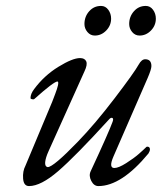

<svg xmlns="http://www.w3.org/2000/svg" viewBox="-20 -614 546 648"><path d="M321 -594Q336 -594 345.5 -581Q355 -568 355 -551Q355 -528 338.5 -511Q322 -494 300 -494Q285 -494 275 -506Q265 -518 265 -533Q265 -558 281 -576Q297 -594 321 -594ZM472 -594Q487 -594 496.5 -581Q506 -568 506 -551Q506 -528 489.5 -511Q473 -494 451 -494Q436 -494 426 -506Q416 -518 416 -533Q416 -558 432 -576Q448 -594 472 -594ZM286 -36Q347 -167 360 -203Q364 -214 359 -216Q354 -218 348 -211Q235 -87 176.5 -36.5Q118 14 78 14Q60 14 58 -11Q56 -36 66 -55L156 -270Q159 -278 161 -283Q163 -288 166.5 -297.5Q170 -307 172 -313Q174 -319 175.5 -325.5Q177 -332 176.5 -335.5Q176 -339 174 -339Q162 -339 96 -280Q94 -278 88.5 -279Q83 -280 83 -283Q83 -297 95 -313Q129 -359 177 -388.5Q225 -418 250 -418Q266 -418 271 -407Q276 -396 265 -373L144 -104Q134 -82 132.5 -67Q131 -52 141 -50Q160 -50 243 -136Q301 -196 367 -282.5Q433 -369 448 -396Q458 -414 470 -414Q491 -414 491 -391Q491 -380 478 -350L363 -86Q346 -47 366 -47Q380 -47 406 -63.5Q432 -80 448.5 -94.5Q465 -109 474 -118Q475 -119 477 -119Q486 -119 486 -110Q486 -104 481 -96Q390 14 312 14Q297 14 288 -3.5Q279 -21 286 -36Z"/></svg>

Font: EB Garamond 12
Style: Italic
Weight: 400
Italic angle: -17°
Version: Version 0.016; ttfautohint (v1.8.4)